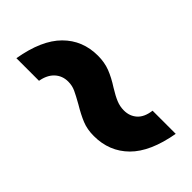

<svg xmlns="http://www.w3.org/2000/svg" viewBox="-9 -623 610 610"><g transform="rotate(45 296.0 -318.0)"><path d="M32.2 -224.1Q48.8 -320.8 95 -366.9Q141.1 -413.1 210 -413.1Q239.7 -413.1 264.4 -403.6Q289.1 -394 316.9 -376Q339.8 -361.8 356.4 -355Q373 -348.1 391.1 -348.1Q417 -348.1 434.6 -364Q452.1 -379.9 456.1 -412.1H560.1Q543 -314.9 496.6 -269Q450.2 -223.1 380.9 -223.1Q351.1 -223.1 327.6 -232.7Q304.2 -242.2 274.9 -259.8Q250 -273.9 234.6 -281Q219.2 -288.1 201.2 -288.1Q175.3 -288.1 157.2 -271.5Q139.2 -254.9 133.8 -224.1Z"/></g></svg>

Font: Poppins SemiBold
Style: Regular
Weight: 600
Designer: Ninad Kale (Devanagari), Jonny Pinhorn (Latin)
Foundry: Indian Type Foundry
Version: 4.004